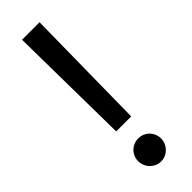

<svg xmlns="http://www.w3.org/2000/svg" viewBox="-243 -722 742 742"><g transform="rotate(-45 128.5 -350.5)"><path d="M168.9 -199.2H86.9L80.1 -707H175.8ZM65.4 -57.6Q65.4 -74.2 73.7 -88.9Q82 -103.5 96.7 -111.8Q111.3 -120.1 127.9 -120.1Q144.5 -120.1 159.2 -111.8Q173.8 -103.5 182.1 -88.9Q190.4 -74.2 190.4 -57.6Q190.4 -41 182.1 -26.4Q173.8 -11.7 159.2 -2.9Q144.5 5.9 127.9 5.9Q111.3 5.9 96.7 -2.9Q82 -11.7 73.7 -26.4Q65.4 -41 65.4 -57.6Z"/></g></svg>

Font: WEMIX Pretendard Variable
Style: Regular
Weight: 400
Designer: Base glyphs from Inter by Rasmus Andersson; Hangeul glyphs from Noto Sans CJK(Source Han Sans) by Jang Soo-young and Kan
Foundry: Kil Hyung-jin
Version: Version 1.000;Glyphs 3.2 (3208)